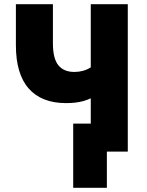

<svg xmlns="http://www.w3.org/2000/svg" viewBox="-20 -725 703 918"><path d="M491 173H330V-134H535V0H491ZM414 0V-255Q400 -248 381 -242.5Q362 -237 341 -234.5Q320 -232 296 -232Q179 -232 117.5 -301.5Q56 -371 56 -509V-705H233V-518Q233 -445 259 -413Q285 -381 336 -381Q357 -381 377 -386.5Q397 -392 414 -403V-705H591V0Z"/></svg>

Font: Nunito Sans 7pt Condensed Black
Style: Regular
Weight: 900
Width: 3
Designer: Vernon Adams
Foundry: Vernon Adams
Version: Version 3.101;gftools[0.9.27]